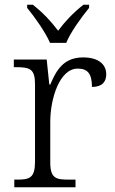

<svg xmlns="http://www.w3.org/2000/svg" viewBox="-20 -786 481 806"><path d="M190 -606H258C276 -651 323 -715 354 -753V-766H330C286 -731 254 -697 224 -657C194 -697 162 -731 118 -766H94V-753C125 -715 171 -651 190 -606ZM40 0H297V-32H266C215 -32 191 -38 191 -104V-274C191 -372 230 -498 306 -498C348 -498 366 -477 366 -421C409 -421 426 -443 426 -474C426 -517 392 -545 329 -545C246 -545 216 -490 191 -431H187L176 -536H38V-504H47C105 -504 127 -497 127 -433V-107C127 -39 104 -32 52 -32H40Z"/></svg>

Font: Noto Serif Tamil Light
Style: Italic
Weight: 300
Italic angle: -12°
Designer: Indian Type Foundry, Tom Grace, and the Monotype Design Team
Foundry: Monotype Imaging Inc.
Version: Version 2.003